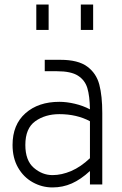

<svg xmlns="http://www.w3.org/2000/svg" viewBox="-20 -808 533 841"><path d="M35 0ZM428 -313V0H374V-59Q334 -22 294.5 -4.5Q255 13 210 13Q164 13 123.5 -9.5Q83 -32 59 -74Q35 -116 35 -173Q35 -262 91.5 -312Q148 -362 240 -362Q272 -362 308 -353.5Q344 -345 374 -329Q373 -388 362.5 -422.5Q352 -457 321.5 -476.5Q291 -496 230 -496H176V-546H245Q322 -546 362 -516.5Q402 -487 415 -437.5Q428 -388 428 -313ZM374 -115V-277Q316 -308 240 -308Q178 -308 134.5 -277Q91 -246 91 -173Q91 -105 128 -73Q165 -41 210 -41Q250 -41 292 -59Q334 -77 374 -115ZM334 -788H388V-677H334ZM139 -788H193V-677H139Z"/></svg>

Font: Biryani ExtraLight
Style: Regular
Weight: 275
Designer: Dan Reynolds and Mathieu Reguer
Foundry: Dan Reynolds and Mathieu Reguer
Version: Version 1.004; ttfautohint (v1.1) -l 5 -r 5 -G 72 -x 0 -D la